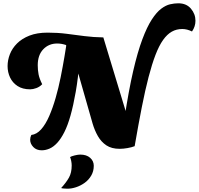

<svg xmlns="http://www.w3.org/2000/svg" viewBox="-20 -887 1206 1165"><path d="M797 0 736 -174Q761 -339 788 -455.5Q815 -572 843.5 -648Q872 -724 901 -768.5Q930 -813 958 -834Q986 -855 1012 -861Q1038 -867 1062 -867Q1111 -867 1138.5 -834.5Q1166 -802 1166 -761Q1166 -726 1145 -696Q1115 -711 1086 -711Q1051 -711 1022.5 -695Q994 -679 969.5 -644.5Q945 -610 923.5 -554Q902 -498 881.5 -419.5Q861 -341 840.5 -237Q820 -133 797 0ZM233 25Q201 25 182 5Q163 -15 163 -39Q163 -54 170 -68Q203 -72 230 -102.5Q257 -133 278.5 -182.5Q300 -232 317.5 -292.5Q335 -353 348 -418Q361 -483 371.5 -545.5Q382 -608 390 -660L463 -520Q454 -412 439.5 -329.5Q425 -247 408 -186.5Q391 -126 370.5 -85.5Q350 -45 327.5 -20.5Q305 4 281 14.5Q257 25 233 25ZM163 -345Q117 -345 86.5 -365Q56 -385 41 -417Q26 -449 26 -486Q26 -522 40 -558Q54 -594 83.5 -623.5Q113 -653 159 -671Q205 -689 269 -689Q330 -689 384 -682Q438 -675 492.5 -668Q547 -661 607 -660L512 -556L385 -605L380 -614Q353 -623 327 -623Q276 -623 242.5 -588Q209 -553 209 -491Q209 -462 214 -436Q219 -410 236 -376Q221 -360 200.5 -352.5Q180 -345 163 -345ZM706 16Q657 16 625.5 -5Q594 -26 574 -61Q554 -96 542 -137L452 -452L373 -660H607L747 -198L797 0Q779 7 753.5 11.5Q728 16 706 16ZM390 258Q381 258 368.5 257Q356 256 351 254Q382 220 398.5 190.5Q415 161 415 117Q415 104 412 89Q409 74 405 66Q413 61 433 56Q453 51 467 51Q505 51 527 70.5Q549 90 549 119Q549 152 533.5 178.5Q518 205 493.5 222.5Q469 240 441.5 249Q414 258 390 258Z"/></svg>

Font: Sansita Swashed Light ExtraBold
Style: Regular
Weight: 800
Version: Version 1.003